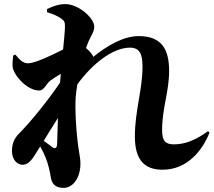

<svg xmlns="http://www.w3.org/2000/svg" viewBox="-20 -845 1040 931"><path d="M230 -134C223 -140 207 -151 192 -162C216 -201 238 -237 261 -273C259 -220 258 -174 257 -146C256 -125 246 -121 230 -134ZM989 -209C930 -167 880 -145 823 -145C781 -145 766 -163 766 -215C766 -320 800 -400 800 -501C800 -605 765 -670 652 -670C578 -670 497 -622 432 -569C431 -578 415 -597 397 -612C402 -625 406 -637 410 -646C423 -674 437 -692 437 -716C437 -758 360 -825 298 -825C266 -825 239 -816 208 -801V-786C238 -777 259 -767 274 -757C292 -745 295 -738 295 -717C295 -698 291 -655 286 -605C229 -576 149 -538 116 -538C90 -538 73 -558 55 -580L44 -576C42 -557 38 -529 43 -512C57 -466 118 -406 170 -406C194 -406 204 -439 224 -454C233 -461 253 -474 275 -487C274 -472 272 -458 271 -444C203 -344 120 -245 71 -196C49 -174 38 -147 38 -113C38 -69 65 -45 91 -46C121 -47 139 -77 160 -111L175 -135C186 -116 194 -98 202 -79C215 -46 221 -16 226 13C231 44 245 66 289 66C332 66 370 20 370 -52C370 -83 361 -113 356 -161C349 -224 343 -311 347 -373C348 -388 351 -410 355 -436C428 -536 527 -614 610 -614C658 -614 671 -582 671 -521C671 -410 634 -308 634 -183C634 -68 682 -22 768 -22C892 -22 964 -121 996 -202Z"/></svg>

Font: Noto Serif KR Black
Style: Regular
Weight: 900
Version: Version 1.001;PS 1.001;hotconv 16.6.54;makeotf.lib2.5.65590